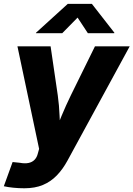

<svg xmlns="http://www.w3.org/2000/svg" viewBox="-39 -778 698 1004"><path d="M-19 195.8 26.9 69.3 64.5 73.2Q90.3 78.1 109.9 74.2Q129.4 70.3 141.8 57.4Q154.3 44.4 159.2 23.4L165.5 0.5L52.2 -535.6H225.6L263.2 -278.8Q270.5 -226.1 272.5 -172.9Q274.4 -119.6 277.8 -61H238.8Q261.2 -119.6 283.4 -173.1Q305.7 -226.6 331.1 -278.8L457.5 -535.6H639.2L313.5 62.5Q289.1 107.4 257.8 139.6Q226.6 171.9 185.3 189.2Q144 206.5 88.4 206.5Q59.1 206.5 30.5 203.6Q2 200.7 -19 195.8ZM286.6 -604.5H148.9L149.4 -606.9L315.4 -757.8H441.4L559.1 -606.9L558.6 -604.5H420.4L366.7 -686Z"/></svg>

Font: Inter 20pt ExtraBold
Style: Italic
Weight: 800
Italic angle: -9.3988°
Version: Version 4.001;git-66647c0bb